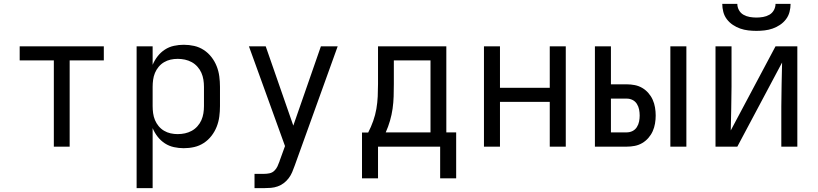

<svg xmlns="http://www.w3.org/2000/svg" viewBox="-20 -760 4240 995"><path d="M259 0V-447H82V-520H518V-447H341V0Z M688 215V-520H771V-424Q781 -448 797 -468.5Q813 -489 834.5 -503Q856 -517 881.5 -522.5Q907 -528 932 -528Q960 -528 986.5 -522Q1013 -516 1036 -501Q1059 -486 1076 -464Q1093 -442 1103 -416.5Q1113 -391 1116.5 -364Q1120 -337 1120 -310V-210Q1120 -183 1116.5 -156Q1113 -129 1103 -103.5Q1093 -78 1076 -56Q1059 -34 1036 -19Q1013 -4 986.5 2Q960 8 932 8Q907 8 881.5 2.5Q856 -3 834.5 -17Q813 -31 797 -51.5Q781 -72 771 -96V215ZM901 -65Q920 -65 938.5 -69Q957 -73 973.5 -82Q990 -91 1003 -105.5Q1016 -120 1023.5 -137Q1031 -154 1034 -172.5Q1037 -191 1037 -210V-310Q1037 -329 1034 -347.5Q1031 -366 1023.5 -383Q1016 -400 1003 -414.5Q990 -429 973.5 -438Q957 -447 938.5 -451Q920 -455 901 -455Q882 -455 864 -451Q846 -447 830 -437.5Q814 -428 802 -413.5Q790 -399 783 -382Q776 -365 773.5 -346.5Q771 -328 771 -310V-210Q771 -192 773.5 -173.5Q776 -155 783 -138Q790 -121 802 -106.5Q814 -92 830 -82.5Q846 -73 864 -69Q882 -65 901 -65Z M1299 215V141H1348Q1363 141 1377 138Q1391 135 1401.5 125Q1412 115 1418 102Q1424 89 1429 75V74L1457 -3L1358 -277L1270 -520H1357L1500 -109L1643 -520H1730L1507 99Q1501 116 1494 132.5Q1487 149 1476 163.5Q1465 178 1450.5 189Q1436 200 1419 206Q1402 212 1384 213.5Q1366 215 1348 215Z M1856 164V-73H1888Q1903 -102 1914 -133Q1925 -164 1930.5 -196Q1936 -228 1937.5 -260.5Q1939 -293 1939 -325V-520H2293V-74H2344V164H2261V0H1939V164ZM1979 -74H2211V-447H2021V-325Q2021 -293 2020 -260.5Q2019 -228 2014.5 -196.5Q2010 -165 2001 -134Q1992 -103 1979 -74Z M2488 0V-520H2571V-305H2829V-520H2912V0H2829V-232H2571V0Z M3454 0V-520H3537V0ZM3063 0V-520H3146V-323H3228Q3249 -323 3269.5 -319Q3290 -315 3308 -304.5Q3326 -294 3340 -278Q3354 -262 3362.5 -243Q3371 -224 3374.5 -203Q3378 -182 3378 -161Q3378 -141 3374.5 -120Q3371 -99 3362.5 -80Q3354 -61 3340 -45Q3326 -29 3308 -18.5Q3290 -8 3269.5 -4Q3249 0 3228 0ZM3228 -74Q3244 -74 3258 -81Q3272 -88 3280.5 -101.5Q3289 -115 3292 -130.5Q3295 -146 3295 -161Q3295 -177 3292 -192.5Q3289 -208 3280.5 -221.5Q3272 -235 3258 -242Q3244 -249 3228 -249H3146V-74Z M3688 0V-520H3771V-312Q3771 -255 3769.5 -198Q3768 -141 3767 -84L3999 -520H4112V0H4029V-208Q4029 -265 4030.5 -322Q4032 -379 4033 -436L3801 0ZM3900 -600Q3879 -600 3857.5 -602.5Q3836 -605 3816 -612Q3796 -619 3778 -631Q3760 -643 3747 -660Q3734 -677 3728.5 -698Q3723 -719 3723 -740H3801Q3801 -723 3809.5 -707.5Q3818 -692 3833 -683.5Q3848 -675 3865.5 -672Q3883 -669 3900 -669Q3917 -669 3934.5 -672Q3952 -675 3967 -683.5Q3982 -692 3990.5 -707.5Q3999 -723 3999 -740H4077Q4077 -719 4071.5 -698Q4066 -677 4053 -660Q4040 -643 4022 -631Q4004 -619 3984 -612Q3964 -605 3942.5 -602.5Q3921 -600 3900 -600Z"/></svg>

Font: Nova
Style: Regular
Weight: 400
Monospace: yes
Designer: Belleve Invis
Foundry: Belleve Invis
Version: Version 24.1.4; ttfautohint (v1.8.4)